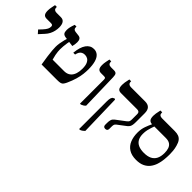

<svg xmlns="http://www.w3.org/2000/svg" viewBox="16 -1410 2413 2413"><g transform="rotate(45 1222.5 -203.5)"><path d="M156 -236 117 -280 155 -320Q187 -355 197.5 -377Q208 -399 208 -421Q208 -436 201 -443.5Q194 -451 175 -451H97Q65 -451 49.5 -470Q34 -489 34 -533Q34 -549 35.5 -563.5Q37 -578 41 -597Q45 -616 51 -647H83V-637Q83 -614 96 -603Q109 -592 133 -592H210Q249 -592 268 -564.5Q287 -537 287 -486Q287 -456 280 -423.5Q273 -391 257.5 -360.5Q242 -330 218 -304Z M459 0Q448 -67 440 -122.5Q432 -178 429 -218.5Q426 -259 426 -281Q426 -312 431.5 -347Q437 -382 446 -416.5Q455 -451 465 -479L510 -476Q503 -447 498 -415Q493 -383 490.5 -353Q488 -323 488 -298Q488 -281 490 -258.5Q492 -236 497.5 -207.5Q503 -179 514 -141H717Q758 -141 787 -157Q816 -173 833 -203Q842 -219 848 -237.5Q854 -256 857 -278Q860 -300 860 -325Q860 -383 845 -415Q830 -447 807 -459.5Q784 -472 759 -472Q734 -472 715.5 -462.5Q697 -453 685.5 -434Q674 -415 668 -386H636Q646 -493 685.5 -548.5Q725 -604 788 -604Q831 -604 860.5 -577.5Q890 -551 904.5 -499.5Q919 -448 919 -370Q919 -335 914 -289.5Q909 -244 893 -188Q877 -132 846 -64Q834 -39 823 -25Q812 -11 793 -5.5Q774 0 735 0ZM568 -437 431 -455Q400 -460 387.5 -476.5Q375 -493 375 -531Q375 -555 381 -581.5Q387 -608 401 -647H432V-635Q432 -615 441.5 -605Q451 -595 471 -592L529 -585Q555 -582 567 -564.5Q579 -547 579 -516Q579 -499 576.5 -481.5Q574 -464 568 -437Z M1148 7V-414Q1148 -436 1142.5 -443.5Q1137 -451 1117 -451H1064Q1032 -451 1016.5 -470Q1001 -489 1001 -533Q1001 -549 1002.5 -564Q1004 -579 1008 -598.5Q1012 -618 1018 -647H1050V-637Q1050 -616 1062.5 -604Q1075 -592 1100 -592H1152Q1183 -592 1195 -577.5Q1207 -563 1208 -523L1221 -30Q1208 -16 1195.5 -8Q1183 0 1165 7Z M1596 7Q1579 7 1569.5 -2Q1560 -11 1560 -30V-62Q1560 -96 1567 -118Q1574 -140 1596 -158L1718 -250Q1730 -260 1737 -267.5Q1744 -275 1747 -287Q1750 -299 1750 -319V-411Q1750 -431 1739 -441Q1728 -451 1706 -451H1418Q1385 -451 1370 -469.5Q1355 -488 1355 -536Q1355 -558 1358.5 -579.5Q1362 -601 1372 -647H1404V-637Q1404 -615 1418 -603.5Q1432 -592 1453 -592H1708Q1757 -592 1783 -565.5Q1809 -539 1809 -483V-326Q1809 -297 1805.5 -276.5Q1802 -256 1793.5 -242Q1785 -228 1768 -214L1656 -129Q1640 -117 1636.5 -102Q1633 -87 1633 -65V-30Q1633 -11 1623.5 -2Q1614 7 1596 7ZM1366 240V-252Q1366 -292 1373 -312.5Q1380 -333 1396 -340L1416 -348L1424 -338L1438 202Q1425 215 1412.5 224Q1400 233 1383 240Z M2145 9Q2065 9 2014 -24Q1963 -57 1939.5 -115Q1916 -173 1916 -247Q1916 -310 1934.5 -361Q1953 -412 1971 -449V-476H2012V-451Q2006 -434 1997.5 -409.5Q1989 -385 1982 -353.5Q1975 -322 1975 -284Q1975 -230 1994.5 -194.5Q2014 -159 2053.5 -141Q2093 -123 2153 -123Q2217 -123 2257.5 -143.5Q2298 -164 2318.5 -204Q2339 -244 2339 -307Q2339 -349 2328 -381.5Q2317 -414 2290 -432.5Q2263 -451 2215 -451H1970Q1942 -451 1924.5 -469.5Q1907 -488 1907 -537Q1907 -557 1910.5 -579Q1914 -601 1924 -647H1956V-636Q1956 -614 1969 -603Q1982 -592 2005 -592H2234Q2274 -592 2302 -581.5Q2330 -571 2349 -546Q2368 -521 2380 -476Q2391 -437 2394 -401Q2397 -365 2397 -337Q2397 -294 2392 -245.5Q2387 -197 2372.5 -152Q2358 -107 2330 -70.5Q2302 -34 2257 -12.5Q2212 9 2145 9Z"/></g></svg>

Font: Noto Serif Hebrew SemiBold
Style: Regular
Weight: 600
Version: Version 2.003